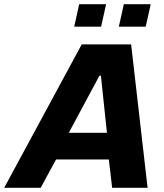

<svg xmlns="http://www.w3.org/2000/svg" viewBox="-63 -901 789 921"><path d="M-43 0 329 -688H566L645 0H475L459 -136H206L132 0ZM267 -264H450L421 -538H414ZM507 -773 531 -881H660L636 -773ZM293 -773 317 -881H446L422 -773Z"/></svg>

Font: Saira Thin
Style: Bold Italic
Weight: 700
Italic angle: -12°
Version: Version 1.101